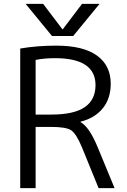

<svg xmlns="http://www.w3.org/2000/svg" viewBox="-20 -977 660 997"><path d="M306 -825 406 -957H497L360 -790H250L113 -957H204L304 -825ZM165 0H85V-725Q172 -740 272 -740Q412 -740 483.5 -688.5Q555 -637 555 -542Q555 -466 514 -415Q473 -364 398 -345V-343Q443 -319 487 -213L575 0H492L406 -211Q376 -283 349.5 -300.5Q323 -318 245 -318H165ZM165 -382H245Q364 -382 420 -420.5Q476 -459 476 -535Q476 -675 265 -675Q212 -675 165 -666Z"/></svg>

Font: Mplus 1p
Style: Regular
Weight: 400
Version: Version 1.061